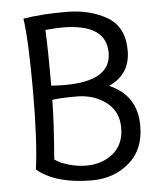

<svg xmlns="http://www.w3.org/2000/svg" viewBox="-50 -717 648 771"><g transform="rotate(-5 273.5 -331.5)"><path d="M224 -612Q200 -612 156 -608Q160 -524 160 -383Q192 -381 215 -381Q401 -381 401 -495Q401 -612 224 -612ZM272 -51Q337 -51 381 -87.5Q425 -124 425 -190.5Q425 -257 375.5 -294Q326 -331 257.5 -331Q189 -331 159 -326Q159 -246 146 -87Q165 -72 201.5 -61.5Q238 -51 272 -51ZM69 -53Q85 -167 85 -370Q85 -573 72 -661Q146 -673 243 -673Q340 -673 409 -633Q478 -593 478 -497Q478 -401 391 -362Q502 -315 502 -191Q502 -96 440.5 -43Q379 10 290 10Q145 10 69 -53Z"/></g></svg>

Font: Overlock
Style: Regular
Weight: 400
Designer: Dario Muhafara
Foundry: Dario Manuel Muhafara
Version: Version 1.001